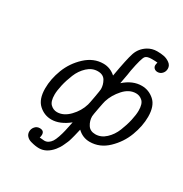

<svg xmlns="http://www.w3.org/2000/svg" viewBox="-202 -854 1152 1208"><g transform="rotate(30 374.0 -250.0)"><path d="M97.2 -146Q97.2 -213.9 124.5 -285.4Q151.9 -356.9 209.5 -410.4Q267.1 -463.9 337.9 -463.9Q387.7 -463.9 426.8 -429.2Q449.7 -562 465.3 -607.9Q481 -653.8 523.9 -681.2Q554.7 -700.2 591.8 -700.2Q617.7 -700.2 640.4 -696Q663.1 -691.9 683.6 -677Q704.1 -662.1 704.1 -638.2Q704.1 -617.2 690.4 -602.5Q676.8 -587.9 657.2 -587.9Q643.1 -587.9 633.5 -596.4Q624 -605 624 -618.2Q624 -625 627.9 -639.2Q613.8 -641.1 586.9 -641.1Q551.8 -641.1 541 -627.9Q526.9 -611.8 507.8 -511.2Q506.8 -501.5 502.9 -479Q495.1 -436 490.2 -410.2Q551.3 -464.4 617.2 -463.9Q668 -463.9 708 -428.5Q748 -393.1 748 -314Q748 -247.1 720.9 -175Q693.8 -103 637 -48.6Q580.1 5.9 506.8 5.9Q456.1 5.9 418 -30.8Q417 -26.9 412.1 -5.9Q407.2 15.1 405.5 21.5Q403.8 27.8 398.9 45.9Q394 64 389.4 74Q384.8 84 378.4 98.4Q372.1 112.8 364.5 125Q356.9 137.2 348.1 147.9Q305.2 199.7 252 200.2Q238.8 200.2 223.9 198Q209 195.8 189.9 190.4Q170.9 185.1 158.4 171.6Q146 158.2 146 139.2Q146 119.1 159.4 103.5Q172.9 87.9 193.8 87.9Q226.1 87.9 226.1 117.2Q226.1 130.4 222.2 139.2Q228 139.2 239.5 140.6Q251 142.1 255.9 142.1Q272.9 142.1 285.4 133.5Q297.9 125 306.9 111.6Q315.9 98.1 325 71.5Q334 44.9 339.6 20.5Q345.2 -3.9 354 -46.9Q289.1 4.9 228 4.9Q176.3 4.9 136.7 -31.5Q97.2 -67.9 97.2 -146ZM168 -141.1Q168 -92.3 188.5 -72.8Q209 -53.2 235.8 -53.2Q282.7 -53.2 324.5 -96.2Q366.2 -139.2 381.8 -192.9Q384.8 -201.7 394.3 -254.9Q403.8 -308.1 403.8 -316.9Q403.8 -347.7 387.5 -376.2Q371.1 -404.8 331.1 -404.8Q290 -404.8 256.6 -373.8Q223.1 -342.8 205.1 -298.3Q187 -253.9 177.5 -211.9Q168 -169.9 168 -141.1ZM440.9 -141.1Q440.9 -108.9 458.5 -81.1Q476.1 -53.2 514.2 -53.2Q555.2 -53.2 588.6 -84.2Q622.1 -115.2 640.1 -160.2Q658.2 -205.1 667.5 -247.1Q676.8 -289.1 676.8 -317.9Q676.8 -366.7 656.5 -385.7Q636.2 -404.8 608.9 -404.8Q560.1 -404.8 520 -360.4Q480 -315.9 463.9 -264.2Q460.9 -255.4 450.9 -202.6Q440.9 -149.9 440.9 -141.1Z"/></g></svg>

Font: CMU Concrete
Style: Italic
Weight: 500
Italic angle: -14.04°
Version: Version 0.7.0